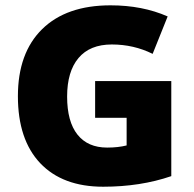

<svg xmlns="http://www.w3.org/2000/svg" viewBox="-20 -695 730 724"><path d="M338.7 -250.8V-389.3H625.9V-30.8Q509.6 9.1 369.1 9.1Q215.9 9.1 131.4 -79.9Q47.5 -168.9 47.5 -332.2Q47.5 -495.4 139 -585.2Q230.5 -674.9 396.9 -674.9Q517.2 -674.9 612.2 -633L555.6 -491.9Q484.3 -527.3 401.7 -527.3Q319 -527.3 276 -476.2Q233.1 -425.2 233.1 -330.9Q233.1 -236.6 272 -187.6Q310.9 -138.5 384.2 -138.5Q425.2 -138.5 457.5 -146.6V-250.8Z"/></svg>

Font: Khula ExtraBold
Style: Regular
Weight: 800
Designer: Erin McLaughlin, Steve Matteson
Version: Version 1.002;PS 1.0;hotconv 1.0.72;makeotf.lib2.5.5900; ttf